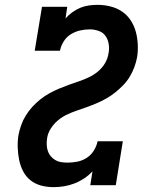

<svg xmlns="http://www.w3.org/2000/svg" viewBox="-20 -763 640 791"><path d="M201 8Q174 8 149.5 1.5Q125 -5 106 -20Q87 -35 75.5 -57Q64 -79 59 -103.5Q54 -128 53 -154.5Q52 -181 56 -206Q60 -227 67.5 -248Q75 -269 86.5 -287.5Q98 -306 113 -322.5Q128 -339 145.5 -353Q163 -367 182.5 -378Q202 -389 222.5 -397.5Q243 -406 263.5 -413.5Q284 -421 305 -428Q326 -435 346 -444.5Q366 -454 383.5 -468.5Q401 -483 412.5 -502.5Q424 -522 427 -543Q431 -561 428 -580.5Q425 -600 415 -614.5Q405 -629 387 -635.5Q369 -642 350 -642Q330 -642 310 -637.5Q290 -633 272 -622Q254 -611 242.5 -592.5Q231 -574 227 -554H123L153 -735H257L250 -687Q262 -701 278 -712.5Q294 -724 311 -731Q328 -738 346 -740.5Q364 -743 382 -743Q409 -743 435 -736.5Q461 -730 482 -716Q503 -702 517.5 -680.5Q532 -659 539 -634Q546 -609 547.5 -581.5Q549 -554 545 -528Q541 -507 533.5 -486.5Q526 -466 514.5 -447Q503 -428 487.5 -412Q472 -396 454.5 -382Q437 -368 417.5 -357Q398 -346 378 -337.5Q358 -329 337 -321.5Q316 -314 295.5 -307Q275 -300 255 -290.5Q235 -281 218 -266.5Q201 -252 189 -233Q177 -214 174 -193Q172 -180 172.5 -166.5Q173 -153 177 -141Q181 -129 189 -119.5Q197 -110 208 -103.5Q219 -97 232 -95Q245 -93 258 -93Q278 -93 298.5 -97Q319 -101 337 -112.5Q355 -124 366.5 -142.5Q378 -161 382 -181H486L457 0H352L361 -57Q345 -40 326 -27.5Q307 -15 286 -7Q265 1 243.5 4.5Q222 8 201 8Z"/></svg>

Font: Iosevka Curly Slab Extended
Style: Bold Italic
Weight: 700
Width: 7
Italic angle: -9°
Monospace: yes
Designer: Belleve Invis
Foundry: Belleve Invis
Version: Version 11.0.0; ttfautohint (v1.8.3)